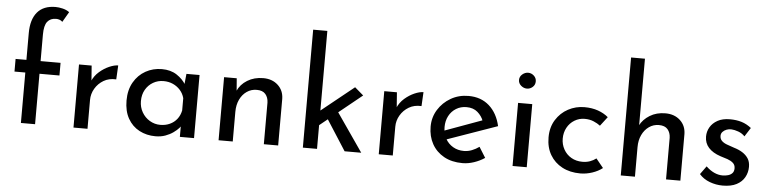

<svg xmlns="http://www.w3.org/2000/svg" viewBox="-46 -1010 5023 1255"><g transform="rotate(5 2465.0 -382.5)"><path d="M115 0V-331H44V-414H115V-589Q115 -679 155.5 -727Q196 -775 275 -775Q296 -775 321.5 -769Q347 -763 366 -749L327 -682Q318 -691 307 -694.5Q296 -698 285 -698Q248 -698 228 -673Q208 -648 208 -588V-414H339V-331H208V0Z M543 -414 552 -294 547 -310Q563 -348 593.5 -374.5Q624 -401 657.5 -415.5Q691 -430 716 -430L711 -338Q664 -341 628.5 -320Q593 -299 572.5 -264Q552 -229 552 -189V0H460V-414Z M998 10Q940 10 892.5 -15Q845 -40 817.5 -88.5Q790 -137 790 -207Q790 -276 819 -326.5Q848 -377 896.5 -404Q945 -431 1003 -431Q1061 -431 1101 -404.5Q1141 -378 1162 -342L1156 -326L1165 -414H1251V0H1158V-108L1168 -84Q1164 -74 1150.5 -58.5Q1137 -43 1114.5 -27Q1092 -11 1063 -0.5Q1034 10 998 10ZM1023 -67Q1058 -67 1086 -80Q1114 -93 1132.5 -116.5Q1151 -140 1158 -173V-254Q1150 -284 1130 -306.5Q1110 -329 1082 -341.5Q1054 -354 1020 -354Q983 -354 952 -336Q921 -318 902.5 -286Q884 -254 884 -211Q884 -171 903 -138Q922 -105 954 -86Q986 -67 1023 -67Z M1495 -414 1503 -313 1499 -329Q1519 -375 1564 -402.5Q1609 -430 1668 -430Q1727 -430 1764.5 -395.5Q1802 -361 1803 -306V0H1709V-273Q1708 -307 1689.5 -328.5Q1671 -350 1632 -350Q1596 -350 1567 -330Q1538 -310 1521.5 -275Q1505 -240 1505 -194V0H1412V-414Z M1965 0V-774H2058V0ZM2158 -275 2348 0H2239L2096 -223ZM2029 -132 2020 -221 2271 -423 2328 -374Z M2546 -414 2555 -294 2550 -310Q2566 -348 2596.5 -374.5Q2627 -401 2660.5 -415.5Q2694 -430 2719 -430L2714 -338Q2667 -341 2631.5 -320Q2596 -299 2575.5 -264Q2555 -229 2555 -189V0H2463V-414Z M3013 10Q2942 10 2891 -18.5Q2840 -47 2812.5 -96.5Q2785 -146 2785 -210Q2785 -271 2816 -321Q2847 -371 2899 -401Q2951 -431 3015 -431Q3097 -431 3151 -383Q3205 -335 3224 -251L2883 -131L2861 -186L3141 -288L3121 -275Q3109 -308 3081 -332.5Q3053 -357 3008 -357Q2970 -357 2940 -338.5Q2910 -320 2893 -288Q2876 -256 2876 -215Q2876 -172 2894 -139.5Q2912 -107 2943.5 -88.5Q2975 -70 3015 -70Q3042 -70 3067.5 -80Q3093 -90 3115 -106L3158 -37Q3127 -16 3088.5 -3Q3050 10 3013 10Z M3341 -414H3434V0H3341ZM3334 -564Q3334 -586 3351.5 -601Q3369 -616 3390 -616Q3411 -616 3427.5 -601Q3444 -586 3444 -564Q3444 -541 3427.5 -526.5Q3411 -512 3390 -512Q3369 -512 3351.5 -527Q3334 -542 3334 -564Z M3931 -38Q3903 -16 3864 -3Q3825 10 3786 10Q3718 10 3667 -17Q3616 -44 3587.5 -92.5Q3559 -141 3559 -207Q3559 -273 3589.5 -322Q3620 -371 3669.5 -397.5Q3719 -424 3776 -424Q3826 -424 3865.5 -410Q3905 -396 3933 -372L3887 -312Q3869 -326 3843 -337Q3817 -348 3784 -348Q3748 -348 3717.5 -329.5Q3687 -311 3669.5 -279Q3652 -247 3652 -207Q3652 -169 3670 -136.5Q3688 -104 3720 -85.5Q3752 -67 3793 -67Q3820 -67 3842.5 -75Q3865 -83 3883 -97Z M4051 0V-774H4142V-318L4140 -335Q4161 -376 4204.5 -403Q4248 -430 4307 -430Q4366 -430 4403.5 -395.5Q4441 -361 4442 -306V0H4348V-273Q4347 -307 4328.5 -328.5Q4310 -350 4271 -350Q4235 -350 4206 -329.5Q4177 -309 4160.5 -274Q4144 -239 4144 -194V0Z M4720 8Q4676 8 4634.5 -7.5Q4593 -23 4566 -54L4605 -108Q4631 -83 4658.5 -70.5Q4686 -58 4713 -58Q4733 -58 4750 -63Q4767 -68 4777.5 -79.5Q4788 -91 4788 -111Q4788 -133 4773.5 -146Q4759 -159 4736.5 -167Q4714 -175 4689 -182Q4638 -199 4611 -229Q4584 -259 4584 -302Q4584 -335 4600.5 -363.5Q4617 -392 4649.5 -410Q4682 -428 4730 -428Q4773 -428 4807 -417.5Q4841 -407 4871 -383L4834 -325Q4816 -344 4791 -353Q4766 -362 4746 -363Q4729 -364 4713.5 -358Q4698 -352 4688 -341Q4678 -330 4678 -315Q4678 -294 4692 -281Q4706 -268 4728.5 -260.5Q4751 -253 4773 -245Q4804 -236 4828 -221Q4852 -206 4866.5 -184Q4881 -162 4881 -129Q4881 -92 4863.5 -60.5Q4846 -29 4810.5 -10.5Q4775 8 4720 8Z"/></g></svg>

Font: Josefin Sans Thin
Style: Regular
Weight: 400
Version: Version 2.000